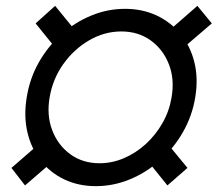

<svg xmlns="http://www.w3.org/2000/svg" viewBox="-20 -633 759 663"><path d="M311 9.8Q251 9.8 202.1 -13.4Q153.3 -36.6 120.6 -78.4Q87.9 -120.1 74.7 -176Q61.5 -231.9 72.3 -296.9Q82.5 -361.8 114 -417.5Q145.5 -473.1 192.1 -514.6Q238.8 -556.2 295.2 -579.3Q351.6 -602.5 411.6 -602.5Q471.7 -602.5 520.8 -579.6Q569.8 -556.6 603.5 -515.4Q637.2 -474.1 651.1 -418.5Q665 -362.8 654.3 -297.4Q643.6 -231.9 611.3 -176Q579.1 -120.1 531.7 -78.4Q484.4 -36.6 427.7 -13.4Q371.1 9.8 311 9.8ZM323.7 -69.3Q367.2 -69.3 408.2 -86.9Q449.2 -104.5 483.4 -135.7Q517.6 -167 541 -208Q564.5 -249 572.3 -295.9Q583.5 -359.4 563.2 -411.1Q543 -462.9 500 -493.7Q457 -524.4 398.9 -524.4Q340.8 -524.4 288.1 -493.9Q235.4 -463.4 198.7 -411.9Q162.1 -360.4 151.4 -296.9Q140.6 -234.9 160.4 -183.1Q180.2 -131.3 222.9 -100.3Q265.6 -69.3 323.7 -69.3ZM594.2 -451.7 546.4 -512.2 661.6 -612.8 711.4 -552.2ZM558.1 7.3 477.1 -93.3 545.4 -152.8 627.4 -53.2ZM66.4 7.3 19.5 -53.2 134.3 -152.8 183.1 -93.3ZM184.1 -451.7 103 -552.2 170.4 -612.8 252.4 -512.2Z"/></svg>

Font: Inter 17pt
Style: Italic
Weight: 400
Italic angle: -9.3988°
Version: Version 4.001;git-66647c0bb